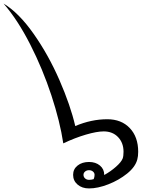

<svg xmlns="http://www.w3.org/2000/svg" viewBox="-299 -1044 853 1074"><path d="M474 -195Q474 -170 469 -152Q458 -110 412 -73Q366 -36 307 -13Q248 10 199 10Q160 10 135 -11.5Q110 -33 110 -66Q110 -98 135 -118Q160 -138 199 -138Q236 -138 260 -118Q284 -98 284 -66V-65Q320 -85 349.5 -111Q379 -137 387 -157Q392 -170 392 -195Q392 -245 361.5 -277Q331 -309 281 -309Q243 -309 181.5 -291Q120 -273 55 -242Q37 -363 -11.5 -510.5Q-60 -658 -130 -795.5Q-200 -933 -279 -1024Q-194 -973 -111 -855Q-28 -737 33.5 -596Q95 -455 122 -339Q212 -377 301 -377Q380 -377 427 -327.5Q474 -278 474 -195ZM199 -38Q213 -38 225 -42Q230 -54 230 -66Q230 -77 221 -84.5Q212 -92 199 -92Q186 -92 177 -84.5Q168 -77 168 -66Q168 -54 177 -46Q186 -38 199 -38Z"/></svg>

Font: Srisakdi
Style: Bold
Weight: 700
Designer: Cadson Demak Co.,Ltd.
Foundry: Cadson Demak Co.,Ltd.
Version: Version 1.000